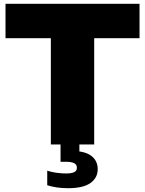

<svg xmlns="http://www.w3.org/2000/svg" viewBox="-20 -760 763 1010"><path d="M247.5 0V-559H9V-740H714V-559H475.5V0ZM338 230Q306 230 279.2 226Q252.5 222 228.5 214.5V138Q251.5 145.5 278 149Q304.5 152.5 327 152.5Q355.5 152.5 370 145.8Q384.5 139 384.5 123Q384.5 105.5 369.8 98.2Q355 91 327 91H298.5V-10H397.5V61L350.5 33.5Q425 33.5 459.5 59.2Q494 85 494 130Q494 175.5 455.8 202.8Q417.5 230 338 230Z"/></svg>

Font: Encode Sans SC SemiExpanded Black
Style: Regular
Weight: 900
Width: 6
Designer: Multiple Designers
Foundry: Impallari Type
Version: Version 3.002